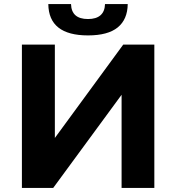

<svg xmlns="http://www.w3.org/2000/svg" viewBox="-20 -918 861 938"><path d="M87 -700H248V-244L582 -700H734V0H574V-455L240 0H87ZM216 -898H327Q329 -825 410 -825Q450 -825 471 -843.5Q492 -862 493 -898H604Q603 -823 555 -784Q507 -745 410 -745Q218 -745 216 -898Z"/></svg>

Font: APTA Sans Regular
Style: Bold Italic
Weight: 700
Version: Version 7.200